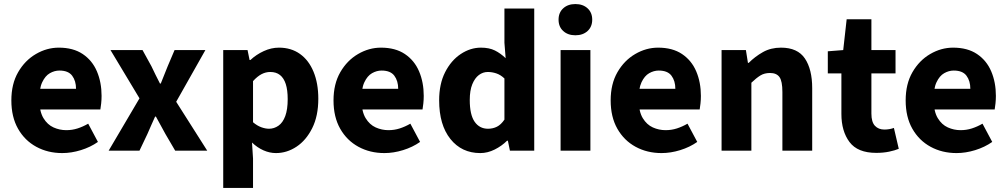

<svg xmlns="http://www.w3.org/2000/svg" viewBox="-20 -743 4969 947"><path d="M287 12Q216 12 159 -19Q102 -50 69 -108Q36 -166 36 -248Q36 -329 69.5 -387Q103 -445 157 -476.5Q211 -508 270 -508Q341 -508 388 -476.5Q435 -445 458 -391Q481 -337 481 -270Q481 -251 479 -232.5Q477 -214 475 -203H150L148 -305H355Q355 -344 336 -369.5Q317 -395 273 -395Q249 -395 226 -382Q203 -369 188 -337Q173 -305 174 -248Q175 -192 194.5 -160Q214 -128 244 -114.5Q274 -101 307 -101Q336 -101 362.5 -109.5Q389 -118 415 -133L463 -43Q426 -17 379 -2.5Q332 12 287 12Z M516 0 668 -258 525 -496H683L727 -416Q737 -395 747.5 -373.5Q758 -352 769 -331H773Q781 -352 790 -373.5Q799 -395 807 -416L841 -496H993L849 -241L1002 0H844L796 -82Q784 -103 772.5 -125Q761 -147 749 -168H745Q736 -147 726 -125.5Q716 -104 707 -82L668 0Z M1081 184V-496H1201L1211 -447H1215Q1244 -474 1281 -491Q1318 -508 1356 -508Q1416 -508 1459.5 -477Q1503 -446 1526.5 -389Q1550 -332 1550 -256Q1550 -171 1520 -111Q1490 -51 1442.5 -19.5Q1395 12 1341 12Q1310 12 1279.5 -1.5Q1249 -15 1223 -40L1228 39V184ZM1307 -108Q1332 -108 1353.5 -123Q1375 -138 1387 -170.5Q1399 -203 1399 -254Q1399 -299 1389.5 -328.5Q1380 -358 1361 -373Q1342 -388 1313 -388Q1291 -388 1270.5 -377.5Q1250 -367 1228 -343V-140Q1248 -123 1268.5 -115.5Q1289 -108 1307 -108Z M1876 12Q1805 12 1748 -19Q1691 -50 1658 -108Q1625 -166 1625 -248Q1625 -329 1658.5 -387Q1692 -445 1746 -476.5Q1800 -508 1859 -508Q1930 -508 1977 -476.5Q2024 -445 2047 -391Q2070 -337 2070 -270Q2070 -251 2068 -232.5Q2066 -214 2064 -203H1739L1737 -305H1944Q1944 -344 1925 -369.5Q1906 -395 1862 -395Q1838 -395 1815 -382Q1792 -369 1777 -337Q1762 -305 1763 -248Q1764 -192 1783.5 -160Q1803 -128 1833 -114.5Q1863 -101 1896 -101Q1925 -101 1951.5 -109.5Q1978 -118 2004 -133L2052 -43Q2015 -17 1968 -2.5Q1921 12 1876 12Z M2349 12Q2257 12 2201.5 -57.5Q2146 -127 2146 -248Q2146 -329 2175.5 -387Q2205 -445 2252.5 -476.5Q2300 -508 2352 -508Q2393 -508 2421 -494Q2449 -480 2474 -456L2468 -532V-701H2615V0H2495L2485 -49H2481Q2455 -23 2420 -5.5Q2385 12 2349 12ZM2387 -108Q2411 -108 2431 -118Q2451 -128 2468 -153V-356Q2449 -374 2428 -381Q2407 -388 2386 -388Q2362 -388 2342 -373Q2322 -358 2309.5 -327.5Q2297 -297 2297 -250Q2297 -177 2321 -142.5Q2345 -108 2387 -108Z M2745 0V-496H2892V0ZM2818 -569Q2781 -569 2758 -590Q2735 -611 2735 -646Q2735 -681 2758 -702Q2781 -723 2818 -723Q2855 -723 2878 -702Q2901 -681 2901 -646Q2901 -611 2878 -590Q2855 -569 2818 -569Z M3243 12Q3172 12 3115 -19Q3058 -50 3025 -108Q2992 -166 2992 -248Q2992 -329 3025.5 -387Q3059 -445 3113 -476.5Q3167 -508 3226 -508Q3297 -508 3344 -476.5Q3391 -445 3414 -391Q3437 -337 3437 -270Q3437 -251 3435 -232.5Q3433 -214 3431 -203H3106L3104 -305H3311Q3311 -344 3292 -369.5Q3273 -395 3229 -395Q3205 -395 3182 -382Q3159 -369 3144 -337Q3129 -305 3130 -248Q3131 -192 3150.5 -160Q3170 -128 3200 -114.5Q3230 -101 3263 -101Q3292 -101 3318.5 -109.5Q3345 -118 3371 -133L3419 -43Q3382 -17 3335 -2.5Q3288 12 3243 12Z M3539 0V-496H3659L3669 -433H3673Q3704 -464 3743 -486Q3782 -508 3832 -508Q3914 -508 3950 -454.5Q3986 -401 3986 -308V0H3839V-289Q3839 -343 3824.5 -363Q3810 -383 3778 -383Q3750 -383 3730 -370.5Q3710 -358 3686 -335V0Z M4302 11Q4210 11 4170 -42.5Q4130 -96 4130 -181V-381H4063V-490L4139 -496L4156 -648H4278V-496H4397V-381H4278V-183Q4278 -141 4295.5 -122.5Q4313 -104 4342 -104Q4354 -104 4366 -106Q4378 -108 4389 -112L4413 -9Q4394 -1 4365.5 5Q4337 11 4302 11Z M4698 12Q4627 12 4570 -19Q4513 -50 4480 -108Q4447 -166 4447 -248Q4447 -329 4480.5 -387Q4514 -445 4568 -476.5Q4622 -508 4681 -508Q4752 -508 4799 -476.5Q4846 -445 4869 -391Q4892 -337 4892 -270Q4892 -251 4890 -232.5Q4888 -214 4886 -203H4561L4559 -305H4766Q4766 -344 4747 -369.5Q4728 -395 4684 -395Q4660 -395 4637 -382Q4614 -369 4599 -337Q4584 -305 4585 -248Q4586 -192 4605.5 -160Q4625 -128 4655 -114.5Q4685 -101 4718 -101Q4747 -101 4773.5 -109.5Q4800 -118 4826 -133L4874 -43Q4837 -17 4790 -2.5Q4743 12 4698 12Z"/></svg>

Font: Source Sans 3 ExtraLight
Style: Bold
Weight: 700
Version: Version 3.052;hotconv 1.1.0;makeotfexe 2.6.0